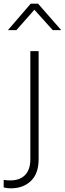

<svg xmlns="http://www.w3.org/2000/svg" viewBox="-77 -804 353 1044"><path d="M-18 220Q50 220 91.5 179.5Q133 139 133 62V-526H88V62Q88 118 59.5 147.5Q31 177 -21 177Q-40 177 -57 174V215Q-40 220 -18 220ZM-34 -640H12L110 -751L210 -640H256L130 -784H90Z"/></svg>

Font: Plus Jakarta Sans ExtraLight
Style: Regular
Weight: 200
Designer: Gumpita Rahayu
Foundry: Tokotype
Version: Version 2.004; ttfautohint (v1.8.3)